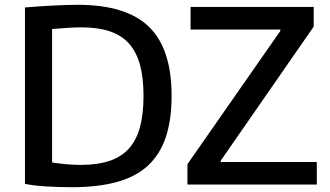

<svg xmlns="http://www.w3.org/2000/svg" viewBox="-20 -769 1373 800"><path d="M761 -85 1148 -640V-646H774V-740H1287V-658L900 -100V-94H1300V0H761ZM280 11Q221 11 168 7.5Q115 4 84 -3V-738Q144 -743 203.5 -746Q263 -749 304 -749Q506 -749 600.5 -657.5Q695 -566 695 -370Q695 -270 671 -198Q647 -126 597 -79.5Q547 -33 468 -11Q389 11 280 11ZM318 -82Q387 -82 436 -98.5Q485 -115 516.5 -149.5Q548 -184 563 -238.5Q578 -293 578 -370Q578 -446 563 -500Q548 -554 516.5 -588.5Q485 -623 436 -639Q387 -655 318 -655Q293 -655 260.5 -653Q228 -651 197 -648V-92Q231 -87 258.5 -84.5Q286 -82 318 -82Z"/></svg>

Font: Encode Sans Normal
Style: Medium
Weight: 500
Designer: Pablo Impallari, Andres Torresi
Foundry: Pablo Impallari, Andres Torresi
Version: Version 1.000; ttfautohint (v1.00) -l 8 -r 50 -G 200 -x 14 -